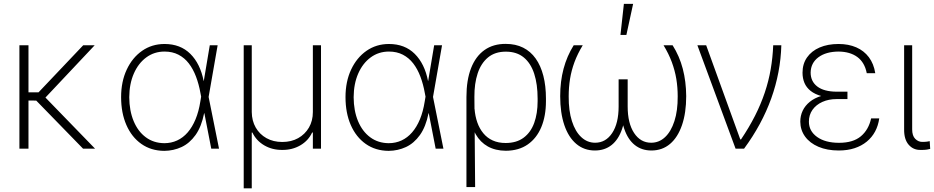

<svg xmlns="http://www.w3.org/2000/svg" viewBox="-20 -785 4933 1014"><path d="M130.4 -545.9V0H82.5V-545.9ZM480 -545.9 204.6 -253.4 109.4 -254.4 104 -297.4H183.6L419.4 -545.9ZM418.5 0 166.5 -258.8 205.1 -285.2 481.9 0Z M847.7 11.7Q777.8 11.2 726.6 -24.9Q675.3 -61 647.5 -124.8Q619.6 -188.5 619.6 -272Q619.6 -354 649.2 -417.2Q678.7 -480.5 730.5 -516.6Q782.2 -552.7 849.1 -552.7Q932.6 -552.7 985.1 -500.7Q1037.6 -448.7 1055.7 -356.9H1070.8L1081.5 -274.4L1136.7 0H1095.7L1038.6 -293.5Q1030.3 -340.3 1015.1 -380.4Q1000 -420.4 977.3 -450Q954.6 -479.5 922.6 -496.1Q890.6 -512.7 849.1 -512.7Q794.4 -512.7 752.4 -481.7Q710.4 -450.7 686.8 -396.5Q663.1 -342.3 662.6 -271.5Q663.1 -200.2 685.8 -145.5Q708.5 -90.8 750 -60.1Q791.5 -29.3 847.7 -28.8Q884.3 -28.8 915.5 -43.2Q946.8 -57.6 971.2 -85.7Q995.6 -113.8 1012.7 -155Q1029.8 -196.3 1038.1 -249.5L1087.9 -545.9H1129.4L1081.5 -271.5L1071.3 -187H1058.1Q1043.9 -115.7 1012.7 -72Q981.4 -28.3 939 -8.5Q896.5 11.2 847.7 11.7Z M1267.1 209.5V-545.9H1309.6V-193.4Q1310.1 -147 1330.6 -111.3Q1351.1 -75.7 1387.2 -55.4Q1423.3 -35.2 1470.7 -35.2Q1518.6 -35.2 1554.7 -55.4Q1590.8 -75.7 1611.6 -111.3Q1632.3 -147 1632.3 -193.4V-545.9H1675.3V0H1632.3V-85H1628.4Q1608.4 -42 1565.9 -17.3Q1523.4 7.3 1470.7 6.8Q1418 7.3 1375.7 -17.3Q1333.5 -42 1313 -85H1309.6V209.5Z M2032.7 11.7Q1962.9 11.2 1911.6 -24.9Q1860.4 -61 1832.5 -124.8Q1804.7 -188.5 1804.7 -272Q1804.7 -354 1834.2 -417.2Q1863.8 -480.5 1915.5 -516.6Q1967.3 -552.7 2034.2 -552.7Q2117.7 -552.7 2170.2 -500.7Q2222.7 -448.7 2240.7 -356.9H2255.9L2266.6 -274.4L2321.8 0H2280.8L2223.6 -293.5Q2215.3 -340.3 2200.2 -380.4Q2185.1 -420.4 2162.4 -450Q2139.6 -479.5 2107.7 -496.1Q2075.7 -512.7 2034.2 -512.7Q1979.5 -512.7 1937.5 -481.7Q1895.5 -450.7 1871.8 -396.5Q1848.1 -342.3 1847.7 -271.5Q1848.1 -200.2 1870.8 -145.5Q1893.6 -90.8 1935.1 -60.1Q1976.6 -29.3 2032.7 -28.8Q2069.3 -28.8 2100.6 -43.2Q2131.8 -57.6 2156.2 -85.7Q2180.7 -113.8 2197.8 -155Q2214.8 -196.3 2223.1 -249.5L2272.9 -545.9H2314.5L2266.6 -271.5L2256.3 -187H2243.2Q2229 -115.7 2197.8 -72Q2166.5 -28.3 2124 -8.5Q2081.5 11.2 2032.7 11.7Z M2443.4 203.1V-272.9Q2443.4 -362.3 2467.8 -425Q2492.2 -487.8 2538.8 -520.8Q2585.4 -553.7 2651.4 -553.2Q2703.1 -553.2 2742.7 -533.4Q2782.2 -513.7 2809.1 -475.8Q2835.9 -438 2849.6 -384.5Q2863.3 -331.1 2863.3 -264.2V-250.5Q2863.3 -172.9 2838.9 -114Q2814.5 -55.2 2767.3 -22.2Q2720.2 10.7 2651.4 11.2Q2596.2 10.7 2556.4 -11.5Q2516.6 -33.7 2492.4 -75.7Q2468.3 -117.7 2458.5 -178.2L2486.3 -209.5Q2489.3 -171.4 2500.7 -138.7Q2512.2 -106 2532.5 -81.3Q2552.7 -56.6 2582.3 -43.2Q2611.8 -29.8 2650.4 -29.8Q2708 -29.8 2745.6 -57.9Q2783.2 -85.9 2801.3 -136Q2819.3 -186 2819.3 -250.5V-264.2Q2819.3 -339.8 2801.3 -395.5Q2783.2 -451.2 2746.1 -481.7Q2709 -512.2 2651.4 -512.2Q2594.2 -512.2 2557.4 -481.7Q2520.5 -451.2 2502.7 -397.5Q2484.9 -343.8 2485.4 -273.4L2489.3 203.1Z M3009.8 -545.9H3057.6Q3030.3 -501 3013.9 -456.8Q2997.6 -412.6 2990.5 -368.2Q2983.4 -323.7 2983.4 -275.9Q2982.9 -200.2 3000.5 -145.3Q3018.1 -90.3 3049.8 -60.8Q3081.5 -31.2 3123 -31.2Q3179.2 -31.2 3213.1 -82.5Q3247.1 -133.8 3247.1 -222.7V-366.2H3284.2V-241.7Q3284.7 -160.6 3265.6 -104.5Q3246.6 -48.3 3210.2 -19.3Q3173.8 9.8 3121.6 9.8Q3064.9 9.8 3023.7 -24.9Q2982.4 -59.6 2960.4 -124.3Q2938.5 -189 2938.5 -277.3Q2938.5 -355 2956.3 -421.9Q2974.1 -488.8 3009.8 -545.9ZM3484.4 -545.9H3532.2Q3568.4 -488.8 3585.9 -421.9Q3603.5 -355 3604 -277.3Q3604 -189 3581.8 -124.3Q3559.6 -59.6 3518.6 -24.9Q3477.5 9.8 3420.4 9.8Q3368.7 9.8 3332.3 -19.3Q3295.9 -48.3 3276.9 -104.5Q3257.8 -160.6 3257.8 -241.7V-366.2H3294.9V-222.7Q3294.9 -133.8 3328.9 -82.5Q3362.8 -31.2 3418.9 -31.2Q3460.9 -31.2 3492.4 -60.8Q3523.9 -90.3 3541.7 -145.3Q3559.6 -200.2 3559.1 -275.9Q3559.1 -323.7 3551.8 -368.2Q3544.4 -412.6 3528.1 -456.8Q3511.7 -501 3484.4 -545.9ZM3256.8 -600.6 3274.9 -764.6H3323.7L3288.1 -600.6Z M3864.7 0 3663.1 -545.9H3709.5L3889.6 -48.8H3893.6Q3936 -111.8 3967.3 -173.3Q3998.5 -234.9 4019 -296.1Q4039.6 -357.4 4050.3 -419.7Q4061 -481.9 4063.5 -545.9H4106.4Q4102.5 -402.8 4053.2 -265.4Q4003.9 -127.9 3909.7 0Z M4405.3 -290H4455.6V-261.7H4397.9Q4356.4 -261.7 4323.2 -246.8Q4290 -231.9 4271 -205.1Q4252 -178.2 4252 -142.6Q4252 -92.8 4295.2 -61.8Q4338.4 -30.8 4411.1 -30.8Q4485.4 -30.8 4526.4 -65.2Q4567.4 -99.6 4580.6 -159.7H4623.5Q4618.2 -121.6 4601.6 -90.6Q4585 -59.6 4557.6 -37.1Q4530.3 -14.6 4493.2 -2.4Q4456.1 9.8 4409.7 9.8Q4348.1 9.8 4302.5 -9.8Q4256.8 -29.3 4231.9 -63.7Q4207 -98.1 4206.5 -142.1Q4206.5 -173.8 4219.2 -200.4Q4231.9 -227.1 4256.8 -247.3Q4281.7 -267.6 4318.8 -278.8Q4356 -290 4405.3 -290ZM4455.6 -267.6H4405.3Q4355 -267.6 4319.3 -277.3Q4283.7 -287.1 4261.2 -304.9Q4238.8 -322.8 4228.5 -347.2Q4218.3 -371.6 4218.3 -400.9Q4218.3 -447.3 4241.9 -481.4Q4265.6 -515.6 4308.6 -534.2Q4351.6 -552.7 4408.7 -552.7Q4461.4 -552.7 4502.2 -534.9Q4543 -517.1 4568.8 -482.7Q4594.7 -448.2 4602.5 -398.4H4557.6Q4546.4 -455.6 4507.8 -483.9Q4469.2 -512.2 4408.7 -512.7Q4341.8 -512.2 4302 -482.4Q4262.2 -452.6 4261.2 -401.9Q4261.2 -355 4296.4 -328.1Q4331.5 -301.3 4397.9 -300.8H4455.6Z M4754.9 -545.9H4797.4V-101.6Q4797.4 -67.9 4813.5 -51.8Q4829.6 -35.6 4850.6 -35.6Q4865.7 -35.6 4876.7 -37.1Q4887.7 -38.6 4890.1 -39.6L4892.6 1.5Q4888.7 2.9 4875.2 5.1Q4861.8 7.3 4840.8 6.8Q4803.2 7.3 4778.8 -20.8Q4754.4 -48.8 4754.9 -101.6Z"/></svg>

Font: Inter Tight ExtraLight
Style: Regular
Weight: 250
Designer: Rasmus Andersson
Foundry: rsms
Version: Version 3.004